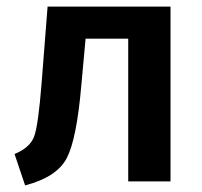

<svg xmlns="http://www.w3.org/2000/svg" viewBox="-20 -549 611 581"><path d="M124 -529H496V0H368V-432H239L226 -290Q212 -128 182 -70.5Q152 -13 56 12L24 -83Q71 -102 83.5 -136.5Q96 -171 106 -299Z"/></svg>

Font: FiraGO Medium
Style: Regular
Weight: 500
Designer: bBox Type
Foundry: bBox Type GmbH
Version: Version 1.001;PS 001.001;hotconv 1.0.88;makeotf.lib2.5.64775